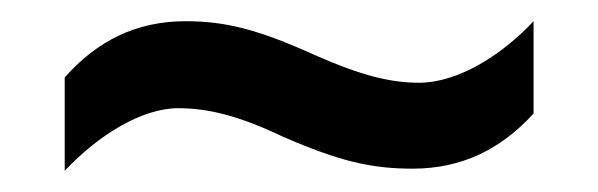

<svg xmlns="http://www.w3.org/2000/svg" viewBox="-20 -526 564 181"><path d="M247 -397C300 -374 330 -367 369 -367C415 -367 452 -385 483 -419V-506C452 -473 411 -448 375 -448C348 -448 320 -455 277 -474C224 -498 193 -506 155 -506C109 -506 72 -488 41 -453V-365C73 -399 114 -424 148 -424C176 -424 205 -417 247 -397Z"/></svg>

Font: Noto Sans Kannada UI SemiCondensed Medium
Style: Regular
Weight: 500
Width: 4
Designer: Jelle Bosma - Monotype Design Team
Foundry: Monotype Imaging Inc.
Version: Version 2.005